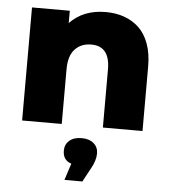

<svg xmlns="http://www.w3.org/2000/svg" viewBox="-56 -601 808 917"><g transform="rotate(5 348.0 -143.0)"><path d="M61 0V-542H242.2V-482.9Q307.1 -550.8 414.1 -550.8Q462.9 -550.8 502.9 -536.6Q543 -522.5 573.5 -493.9Q604 -465.3 621.1 -418.5Q638.2 -371.6 638.2 -310.1V0H448.2V-278.8Q448.2 -390.1 358.9 -390.1Q310.1 -390.1 280.5 -358.4Q251 -326.7 251 -262.2V0ZM287.1 265.1 313 185.1Q272 171.9 272 126Q272 95.7 293.5 77.4Q314.9 59.1 352.1 59.1Q388.2 59.1 409.7 77.4Q431.2 95.7 431.2 126Q431.2 159.2 409.2 198.2L373 265.1Z"/></g></svg>

Font: Montserrat ExtraBold
Style: Regular
Weight: 800
Designer: Julieta Ulanovsky
Foundry: Julieta Ulanovsky
Version: Version 9.000